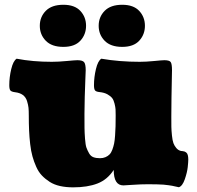

<svg xmlns="http://www.w3.org/2000/svg" viewBox="-20 -784 840 817"><path d="M249.5 -763.7Q297.9 -763.7 322 -737.5Q346.2 -711.4 346.2 -674.3Q346.2 -637.2 322 -610.8Q297.9 -584.5 249.5 -584.5Q200.2 -584.5 174.8 -610.6Q149.4 -636.7 149.4 -674.3Q149.4 -711.9 174.8 -737.8Q200.2 -763.7 249.5 -763.7ZM500 -763.7Q548.3 -763.7 572.5 -737.5Q596.7 -711.4 596.7 -674.3Q596.7 -637.2 572.5 -610.8Q548.3 -584.5 500 -584.5Q450.7 -584.5 425.3 -610.6Q399.9 -636.7 399.9 -674.3Q399.9 -711.9 425.3 -737.8Q450.7 -763.7 500 -763.7ZM472.2 -292.5Q472.2 -309.1 471.7 -318.4Q471.2 -327.6 467.5 -342.8Q463.9 -357.9 457.3 -366.5Q450.7 -375 437.3 -382.6Q423.8 -390.1 404.3 -392.1Q388.7 -393.6 384.3 -399.4Q379.9 -405.3 379.9 -421.4Q379.9 -455.1 388.2 -490Q396.5 -524.9 411.1 -534.2Q487.8 -521 574.7 -521Q601.6 -521 636 -524.4Q670.4 -527.8 679.2 -527.8Q700.7 -527.8 706.3 -520Q711.9 -512.2 711.9 -484.9Q711.9 -483.4 711.2 -449.2Q710.4 -415 709.7 -368.2Q709 -321.3 709 -288.6Q709 -259.3 709.2 -243.9Q709.5 -228.5 711.7 -207.3Q713.9 -186 718 -174.8Q722.2 -163.6 730.2 -154.1Q738.3 -144.5 750 -141.6Q751 -141.6 756.1 -141.1Q761.2 -140.6 764.6 -139.4Q768.1 -138.2 772.5 -135Q776.9 -131.8 779.1 -124Q781.2 -116.2 781.2 -105Q781.2 -94.7 778.8 -72.5Q776.4 -50.3 766.4 -21.2Q756.3 7.8 741.2 12.7Q738.3 12.2 727.5 9.8Q716.8 7.3 712.9 6.6Q709 5.9 697.5 4.2Q686 2.4 675.8 1.7Q665.5 1 648.4 0.5Q631.3 0 610.8 0Q578.6 0 545.9 2.4Q513.2 4.9 504.9 4.9Q463.9 4.9 463.9 -61Q437 -19.5 394.8 -3.2Q352.5 13.2 291.5 13.2Q260.7 13.2 235.6 7.6Q210.4 2 191.7 -10Q172.9 -22 158.4 -37.1Q144 -52.2 134.3 -74Q124.5 -95.7 118.2 -118.4Q111.8 -141.1 108.4 -170.9Q105 -200.7 103.8 -228.8Q102.5 -256.8 102.5 -292.5Q102.5 -313 101.3 -325.2Q100.1 -337.4 95 -354Q89.8 -370.6 77.1 -379.9Q64.5 -389.2 43.9 -391.6Q28.3 -393.6 23.9 -399.4Q19.5 -405.3 19.5 -421.4Q19.5 -455.1 27.8 -490Q36.1 -524.9 50.8 -534.2Q119.1 -521 200.2 -521Q228 -521 263.9 -524.4Q299.8 -527.8 309.1 -527.8Q331.1 -527.8 337.9 -519.5Q344.7 -511.2 344.7 -484.9Q344.7 -482.9 343.3 -449.5Q341.8 -416 340.6 -371.6Q339.4 -327.1 339.4 -299.8Q339.4 -258.8 339.6 -239.5Q339.8 -220.2 341.8 -193.6Q343.8 -167 347.9 -155.5Q352.1 -144 359.1 -131.6Q366.2 -119.1 377.7 -115Q389.2 -110.8 405.3 -110.8Q418.5 -110.8 428.7 -115.2Q439 -119.6 446 -126.7Q453.1 -133.8 458 -147Q462.9 -160.2 465.6 -173.3Q468.3 -186.5 469.7 -207.5Q471.2 -228.5 471.7 -246.8Q472.2 -265.1 472.2 -292.5Z"/></svg>

Font: Coustard Black
Style: Regular
Weight: 900
Foundry: vernon adams
Version: Version 1.001;